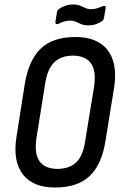

<svg xmlns="http://www.w3.org/2000/svg" viewBox="-20 -828 537 856"><path d="M225 8Q127 8 82 -50.5Q37 -109 53 -215L91 -457Q109 -562 163 -612.5Q217 -663 316 -663Q415 -663 460 -604.5Q505 -546 489 -439L450 -198Q433 -93 379 -42.5Q325 8 225 8ZM235 -75Q290 -75 320.5 -105Q351 -135 360 -201L399 -439Q410 -511 386 -545Q362 -579 307 -580Q252 -580 221.5 -550Q191 -520 181 -453L143 -216Q132 -144 155.5 -110Q179 -76 235 -75ZM374 -715Q355 -715 342 -720.5Q329 -726 318 -731Q307 -736 292 -736Q276 -736 263.5 -731.5Q251 -727 239 -721Q234 -719 230 -721.5Q226 -724 227 -731L234 -773Q235 -778 237 -781.5Q239 -785 243 -788Q252 -795 269 -801.5Q286 -808 305 -808Q325 -808 337 -803Q349 -798 360.5 -792.5Q372 -787 386 -787Q401 -787 414.5 -791.5Q428 -796 439 -801Q446 -803 449 -800.5Q452 -798 451 -791L444 -750Q442 -738 436 -735Q426 -727 410 -721Q394 -715 374 -715Z"/></svg>

Font: Sofia Sans Condensed SemiBold
Style: Italic
Weight: 600
Italic angle: -9°
Version: Version 4.100